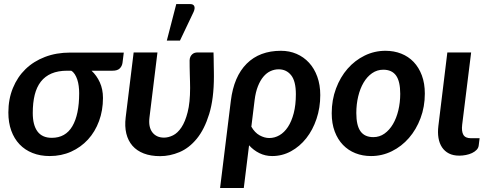

<svg xmlns="http://www.w3.org/2000/svg" viewBox="-20 -776 2450 964"><path d="M317.5 -421Q271.5 -421 238.8 -407Q206 -393 185 -366Q164 -339 154.2 -299.5Q144.5 -260 144.5 -208.5Q144.5 -148 168.2 -116Q192 -84 240 -84Q309 -84 343.2 -142.2Q377.5 -200.5 377.5 -308Q377.5 -326.5 375.2 -344Q373 -361.5 368 -376.5Q363 -391.5 355.5 -403.2Q348 -415 337.5 -421ZM601.5 -512 595 -460Q592.5 -443.5 581 -432.2Q569.5 -421 545 -421H439.5Q465.5 -397 481.2 -362.5Q497 -328 497 -284Q497 -221.5 477.2 -168Q457.5 -114.5 421.8 -75.5Q386 -36.5 337 -14.5Q288 7.5 229.5 7.5Q182 7.5 143.5 -7.8Q105 -23 78 -51.5Q51 -80 36.5 -120.2Q22 -160.5 22 -211Q22 -278.5 44.8 -334Q67.5 -389.5 108.2 -429Q149 -468.5 206 -490.2Q263 -512 332 -512Z M1052 -512.5Q1052.5 -499.5 1052.8 -483Q1053 -466.5 1053.2 -449.8Q1053.5 -433 1053.8 -418Q1054 -403 1054 -393Q1054 -280 1030.2 -203.2Q1006.5 -126.5 968 -79.5Q929.5 -32.5 881.2 -12.2Q833 8 784 8Q737 8 702 -5.5Q667 -19 645 -44.2Q623 -69.5 614.2 -105.5Q605.5 -141.5 611 -186.5L651 -512.5H770.5L730.5 -186.5Q724.5 -138 745 -111.5Q765.5 -85 803.5 -85Q825.5 -85 848.8 -96.5Q872 -108 891 -136.5Q910 -165 922.2 -213Q934.5 -261 934.5 -334Q934.5 -349 934 -366.5Q933.5 -384 933 -402.5Q932.5 -421 932.2 -439Q932 -457 932 -473.5Q932.5 -484 936.2 -491.5Q940 -499 945.5 -503.8Q951 -508.5 957.2 -510.5Q963.5 -512.5 969.5 -512.5ZM817.5 -572 865 -755.5H935Q951 -755.5 955.5 -744.8Q960 -734 952 -716L883.5 -572Z M1242 -140Q1259 -110 1283.5 -96.5Q1308 -83 1332 -83Q1359 -83 1383.2 -97Q1407.5 -111 1425.8 -138.8Q1444 -166.5 1454.8 -207.8Q1465.5 -249 1465.5 -303Q1465.5 -368.5 1441.8 -398.2Q1418 -428 1379 -428Q1358 -428 1338.2 -419Q1318.5 -410 1302.5 -391Q1286.5 -372 1275 -343Q1263.5 -314 1258.5 -274.5ZM1139 -270Q1154 -392 1218.8 -456.5Q1283.5 -521 1390.5 -521Q1433 -521 1469 -505.5Q1505 -490 1531.5 -461.2Q1558 -432.5 1573 -391.2Q1588 -350 1588 -298.5Q1588 -235 1569.2 -179.2Q1550.5 -123.5 1517.8 -82Q1485 -40.5 1441 -16.5Q1397 7.5 1346.5 7.5Q1312 7.5 1282.5 -7Q1253 -21.5 1230.5 -46.5L1204 168H1085Z M1854.5 -87.5Q1885.5 -87.5 1910.5 -105.2Q1935.5 -123 1953 -152.8Q1970.5 -182.5 1980 -222Q1989.5 -261.5 1989.5 -305Q1989.5 -367.5 1968.5 -396.8Q1947.5 -426 1904.5 -426Q1873.5 -426 1848.2 -408.5Q1823 -391 1805.5 -361.2Q1788 -331.5 1778.5 -292Q1769 -252.5 1769 -208.5Q1769 -146 1790 -116.8Q1811 -87.5 1854.5 -87.5ZM1843 7.5Q1800.5 7.5 1764.5 -6.8Q1728.5 -21 1702 -48.5Q1675.5 -76 1660.5 -116Q1645.5 -156 1645.5 -207.5Q1645.5 -274 1667 -331.5Q1688.5 -389 1725.2 -431Q1762 -473 1811 -497Q1860 -521 1915.5 -521Q1958 -521 1994.2 -506.8Q2030.5 -492.5 2056.8 -465Q2083 -437.5 2098 -397.5Q2113 -357.5 2113 -306Q2113 -240 2091.5 -182.8Q2070 -125.5 2033.2 -83.2Q1996.5 -41 1947.5 -16.8Q1898.5 7.5 1843 7.5Z M2226 -512.5H2345.5L2300.5 -150Q2296.5 -116.5 2306.5 -99.2Q2316.5 -82 2344.5 -82H2388L2383.5 -45.5Q2382 -33 2372.8 -23.5Q2363.5 -14 2349.8 -7.5Q2336 -1 2319.2 2.2Q2302.5 5.5 2286 5.5Q2255.5 5.5 2234 -5.5Q2212.5 -16.5 2199.2 -36.5Q2186 -56.5 2181.5 -83.8Q2177 -111 2181 -143.5Z"/></svg>

Font: Lato 2
Style: Bold Italic
Weight: 700
Italic angle: -7°
Designer: Lukasz Dziedzic with Adam Twardoch and Botio Nikoltchev
Foundry: tyPoland Lukasz Dziedzic
Version: Version 2.015; 2015-08-06; http://www.latofonts.com/